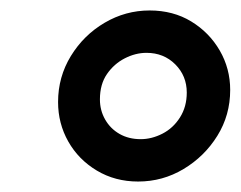

<svg xmlns="http://www.w3.org/2000/svg" viewBox="-20 -733 460 367"><path d="M244 -386Q200 -386 165 -407Q130 -428 110.5 -462.5Q91 -497 91 -538Q91 -586 115.5 -626Q140 -666 180 -689.5Q220 -713 266 -713Q311 -713 345.5 -692Q380 -671 400 -636.5Q420 -602 420 -561Q420 -513 395.5 -473.5Q371 -434 331 -410Q291 -386 244 -386ZM249 -467Q270 -467 290.5 -477.5Q311 -488 324 -508.5Q337 -529 337 -556Q337 -588 315 -610Q293 -632 260 -632Q239 -632 218.5 -621.5Q198 -611 184.5 -591.5Q171 -572 171 -543Q171 -522 181 -504.5Q191 -487 208.5 -477Q226 -467 249 -467Z"/></svg>

Font: MuseoModerno Thin Medium
Style: Italic
Weight: 500
Italic angle: -9°
Version: Version 1.003